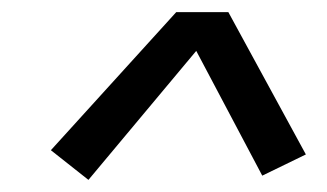

<svg xmlns="http://www.w3.org/2000/svg" viewBox="-20 -744 540 317"><path d="M126 -447 64 -496 271 -724H357L485 -489L413 -454L304 -660Z"/></svg>

Font: Iosevka Web
Style: Italic
Weight: 400
Italic angle: -9°
Monospace: yes
Designer: Belleve Invis
Foundry: Belleve Invis
Version: Version 28.0.3; ttfautohint (v1.8.3)